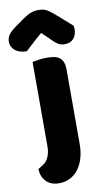

<svg xmlns="http://www.w3.org/2000/svg" viewBox="-144 -791 555 1015"><g transform="rotate(-10 133.0 -283.5)"><path d="M19 68Q41 54 51 29.5Q61 5 61 -25V-479Q72 -481 93.5 -484.5Q115 -488 137 -488Q159 -488 176.5 -485Q194 -482 206 -473Q218 -464 224.5 -448.5Q231 -433 231 -408V-9Q231 33 221 67Q211 101 192.5 125.5Q174 150 147.5 163.5Q121 177 88 177Q44 177 19 150.5Q-6 124 -7 84ZM132 -622Q98 -593 79 -575Q60 -557 41 -540Q2 -540 -21 -558.5Q-44 -577 -44 -606Q-44 -626 -33 -642Q-22 -658 4 -677L53 -712Q77 -729 96.5 -736.5Q116 -744 136 -744Q149 -744 159.5 -742.5Q170 -741 181 -735.5Q192 -730 205 -719.5Q218 -709 238 -692L308 -630Q309 -625 309.5 -621Q310 -617 310 -612Q310 -581 293.5 -561.5Q277 -542 246 -542Q236 -542 228 -543.5Q220 -545 211.5 -550Q203 -555 192 -564.5Q181 -574 166 -590Z"/></g></svg>

Font: Baloo Thambi
Style: Regular
Weight: 400
Designer: Aadarsh Rajan and Ek Type
Foundry: Ek Type
Version: Version 1.100;PS 1.000;hotconv 1.0.88;makeotf.lib2.5.647800;